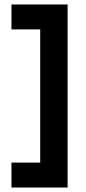

<svg xmlns="http://www.w3.org/2000/svg" viewBox="-20 -746 388 862"><path d="M160.5 96V-726H283.5V96ZM31.5 96V-16H222.5V96ZM31.5 -614V-726H222.5V-614Z"/></svg>

Font: Marine Company Thin
Style: Regular
Weight: 100
Designer: Rodrigo Fuenzalida
Foundry: fragTYPE
Version: Version 1.000